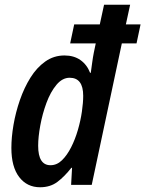

<svg xmlns="http://www.w3.org/2000/svg" viewBox="-20 -780 613 810"><path d="M149 10Q94 10 61 -33Q28 -76 28 -156Q28 -201 37 -253.5Q46 -306 64 -358Q82 -410 108.5 -452.5Q135 -495 171 -520.5Q207 -546 252 -546Q292 -546 319.5 -526.5Q347 -507 360 -473H363Q366 -494 369 -516.5Q372 -539 376 -559L384 -597H276L293 -677H401L419 -760H529L511 -677H573L556 -597H494L367 0H280L284 -72H281Q252 -35 222 -12.5Q192 10 149 10ZM193 -83Q220 -83 241.5 -104Q263 -125 280 -158.5Q297 -192 308.5 -231.5Q320 -271 325.5 -309Q331 -347 331 -376Q331 -452 274 -452Q243 -452 218 -422Q193 -392 176 -346Q159 -300 150 -251Q141 -202 141 -165Q141 -83 193 -83Z"/></svg>

Font: Noto Sans Condensed SemiBold
Style: Italic
Weight: 600
Width: 3
Italic angle: -12°
Designer: Monotype Design Team
Foundry: Monotype Imaging Inc.
Version: Version 2.013; ttfautohint (v1.8.4.7-5d5b)